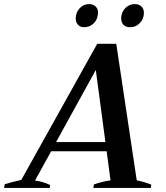

<svg xmlns="http://www.w3.org/2000/svg" viewBox="-61 -918 810 938"><path d="M309 -828Q309 -857 328 -877.5Q347 -898 373 -898Q394 -898 406 -886.5Q418 -875 418 -856Q418 -851 416 -841Q412 -817 393.5 -801Q375 -785 350 -785Q331 -785 320 -797Q309 -809 309 -828ZM531 -829Q531 -837 532 -841Q537 -866 555 -882Q573 -898 598 -898Q618 -898 630 -886.5Q642 -875 642 -855Q642 -826 622.5 -805.5Q603 -785 575 -785Q553 -785 542 -797Q531 -809 531 -829ZM678 -16 676 0H395L398 -17Q438 -31 479 -37L460 -179H189L110 -36Q149 -31 184 -14L182 0H-41L-38 -18Q-19 -24 5 -30Q29 -36 43 -39L414 -704H507L607 -37Q646 -29 678 -16ZM454 -224 407 -576 213 -224Z"/></svg>

Font: Trirong SemiBold
Style: Italic
Weight: 600
Italic angle: -12°
Designer: Katatrad Team
Foundry: CadsonDemak
Version: Version 1.001